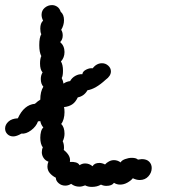

<svg xmlns="http://www.w3.org/2000/svg" viewBox="-73 -730 665 753"><path d="M483 -106Q502 -106 512 -96Q522 -86 522 -71Q522 -53 509 -38.5Q496 -24 475 -24Q462 -24 448 -31Q441 -22 427 -14Q413 -6 398 -6Q385 -6 374 -13Q366 -1 344 -1Q333 -1 323 -6Q308 3 287 3Q272 3 261 -3Q249 2 238 2Q220 2 206 -9Q195 -2 183 -2Q168 -2 157 -11.5Q146 -21 146 -33Q132 -40 122.5 -51Q113 -62 113 -77Q113 -87 117 -96Q105 -100 98 -110.5Q91 -121 91 -133Q91 -144 95 -152Q85 -165 85 -190Q85 -203 88 -214Q91 -225 97 -230Q88 -240 85 -255L76 -254Q69 -234 49 -219Q29 -204 11 -206Q-8 -195 -21 -195Q-35 -195 -44 -204Q-53 -213 -53 -226Q-53 -241 -40 -253Q-27 -265 -3 -266Q21 -319 64 -323Q77 -335 85 -339Q85 -371 97 -390Q87 -401 87 -420Q87 -435 94 -446Q84 -457 84 -481Q84 -500 89 -510Q81 -525 81 -553Q81 -583 89 -596Q85 -603 85 -618Q85 -639 96 -649Q90 -661 90 -672Q90 -689 102.5 -699.5Q115 -710 131 -710Q142 -710 151.5 -703.5Q161 -697 165 -684Q178 -673 178 -651Q178 -631 167 -613Q173 -604 173 -591Q173 -575 163 -565Q180 -550 180 -526Q180 -504 166 -489Q174 -476 174 -453Q174 -432 169 -424Q175 -412 176 -402Q187 -410 202 -412Q209 -425 222.5 -432.5Q236 -440 250 -439Q251 -450 265 -457Q279 -464 290 -462Q306 -482 327 -482Q341 -482 351.5 -472.5Q362 -463 362 -450Q362 -432 341 -417Q302 -381 270 -376Q257 -353 232 -348Q223 -329 210 -320.5Q197 -312 178 -310Q180 -303 180 -290Q180 -276 176.5 -263.5Q173 -251 167 -244Q180 -231 180 -206Q180 -190 173 -176Q178 -166 178 -151Q178 -144 177 -142Q206 -119 201 -95Q214 -96 224.5 -93Q235 -90 239 -82Q249 -89 261 -89Q277 -89 290 -78Q297 -91 317 -91Q327 -91 339 -85Q345 -92 354.5 -97Q364 -102 374 -102Q388 -102 400 -93Q404 -101 417.5 -106Q431 -111 444 -111Q461 -111 468 -104Q480 -106 483 -106Z"/></svg>

Font: Pangolin
Style: Regular
Weight: 400
Designer: Kevin Burke
Foundry: Google, Inc.
Version: Version 1.101